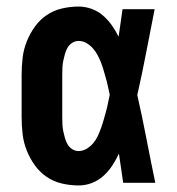

<svg xmlns="http://www.w3.org/2000/svg" viewBox="-20 -558 540 586"><path d="M220 8Q194 8 168.5 2Q143 -4 122 -18.5Q101 -33 86 -54Q71 -75 61.5 -99Q52 -123 49 -148.5Q46 -174 46 -200V-330Q46 -356 49 -381.5Q52 -407 61.5 -431Q71 -455 86 -476Q101 -497 122 -511.5Q143 -526 168.5 -532Q194 -538 220 -538Q240 -538 259.5 -531Q279 -524 294.5 -510.5Q310 -497 321.5 -480.5Q333 -464 342 -446Q345 -467 348 -488Q351 -509 354 -530H452Q439 -465 426.5 -399.5Q414 -334 399 -268Q414 -202 427 -134.5Q440 -67 454 0H356Q353 -22 349.5 -44.5Q346 -67 343 -89Q334 -70 322.5 -52.5Q311 -35 295.5 -21Q280 -7 260.5 0.5Q241 8 220 8ZM220 -97Q233 -97 244.5 -104Q256 -111 264.5 -121Q273 -131 278.5 -143Q284 -155 288.5 -167.5Q293 -180 296.5 -192.5Q300 -205 303.5 -217.5Q307 -230 309.5 -243Q312 -256 315 -269Q312 -281 309.5 -293.5Q307 -306 303.5 -318Q300 -330 296.5 -342.5Q293 -355 288.5 -366.5Q284 -378 278 -389.5Q272 -401 263.5 -410.5Q255 -420 244 -426.5Q233 -433 220 -433Q209 -433 200 -427Q191 -421 186 -412Q181 -403 178 -392.5Q175 -382 173 -372Q171 -362 170.5 -351.5Q170 -341 170 -330V-200Q170 -189 170.5 -178.5Q171 -168 173 -158Q175 -148 178 -137.5Q181 -127 186 -118Q191 -109 200 -103Q209 -97 220 -97Z"/></svg>

Font: Iosevka Slab Extrabold
Style: Regular
Weight: 800
Monospace: yes
Designer: Belleve Invis
Foundry: Belleve Invis
Version: Version 11.1.1; ttfautohint (v1.8.3)